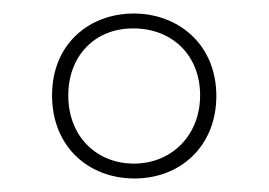

<svg xmlns="http://www.w3.org/2000/svg" viewBox="-20 -743 398 284"><path d="M179 -479C247 -479 300 -527 300 -601C300 -678 243 -723 178 -723C112 -723 57 -678 57 -602C57 -526 111 -479 179 -479ZM178 -501C124 -501 81 -540 81 -602C81 -659 119 -701 177 -701C235 -701 276 -661 276 -602C276 -543 234 -501 178 -501Z"/></svg>

Font: Noto Sans Malayalam ExtraCondensed Thin
Style: Regular
Weight: 100
Width: 2
Designer: Jelle Bosma - Monotype Design Team
Foundry: Monotype Imaging Inc.
Version: Version 2.104